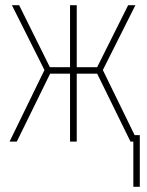

<svg xmlns="http://www.w3.org/2000/svg" viewBox="-20 -548 570 743"><path d="M17 0 152 -277 26 -528H54L173 -288H251V-528H277V-288H356L476 -528H504L378 -277L501 -25H521V175H496V0H485L356 -263H277V0H251V-263H174L45 0Z"/></svg>

Font: Noto Sans Mono Condensed Thin
Style: Regular
Weight: 100
Width: 3
Designer: Monotype Design Team
Foundry: Monotype Imaging Inc.
Version: Version 2.014; ttfautohint (v1.8.4.7-5d5b)